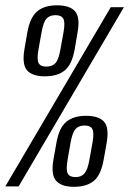

<svg xmlns="http://www.w3.org/2000/svg" viewBox="-40 -701 486 722"><path d="M238 1.5Q191 1.5 171 -21.2Q151 -44 161 -101.5L172 -163Q182 -220.5 209.2 -243Q236.5 -265.5 283.5 -265.5Q332 -265.5 351.5 -243Q371 -220.5 361 -163L350 -101.5Q340 -43.5 313 -21Q286 1.5 238 1.5ZM129 -414Q81.5 -414 61.8 -436.5Q42 -459 52 -516.5L62.5 -578Q73 -636 100 -658.5Q127 -681 174.5 -681Q222.5 -681 242.2 -658.5Q262 -636 251.5 -578L241 -516.5Q231 -459 203.8 -436.5Q176.5 -414 129 -414ZM-20 0 376.5 -674H426L30 0ZM134.5 -450.5Q156.5 -450.5 168.5 -463.8Q180.5 -477 187 -514L199 -580.5Q205.5 -617.5 198 -630.8Q190.5 -644 168.5 -644Q147 -644 135 -631Q123 -618 116.5 -580.5L104.5 -514Q98 -477 105.2 -463.8Q112.5 -450.5 134.5 -450.5ZM243.5 -35Q265.5 -35 277.5 -48.5Q289.5 -62 296 -99L308 -165.5Q314.5 -202.5 307.2 -215.8Q300 -229 278 -229Q256 -229 244.2 -216Q232.5 -203 225.5 -165.5L214 -99Q207.5 -62 214.8 -48.5Q222 -35 243.5 -35Z"/></svg>

Font: Anybody Condensed Regular
Style: Italic
Weight: 400
Width: 3
Italic angle: -10°
Designer: Tyler Finck
Foundry: Etcetera Type Company
Version: Version 1.010; ttfautohint (v1.8.3) -l 8 -r 50 -G 200 -x 14 